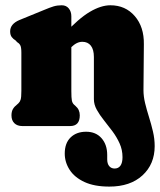

<svg xmlns="http://www.w3.org/2000/svg" viewBox="-20 -478 606 728"><path d="M250.5 -416.5V-133Q250.5 -106.5 252.5 -96.8Q254.5 -87 260.5 -81.5L266.5 -76Q282.5 -62.5 282.5 -40.5Q282.5 0 245.5 0H65Q45.5 0 34.5 -10.8Q23.5 -21.5 23.5 -40.5Q23.5 -55 29 -64.5Q34.5 -74 45 -82L50 -86.5Q55.5 -91.5 58.2 -100.2Q61 -109 61 -133V-278.5Q61 -299.5 56.5 -307Q52 -314.5 44 -319L40.5 -323.5Q30.5 -329.5 24.5 -337.5Q18.5 -345.5 18.5 -359Q18.5 -387 53.5 -402L146.5 -440Q169 -449.5 183.2 -453.8Q197.5 -458 214 -458Q231 -458 240.8 -446Q250.5 -434 250.5 -416.5ZM336 -102V-262Q336 -290 324.5 -304.8Q313 -319.5 292 -319.5Q281.5 -319.5 271.2 -314.5Q261 -309.5 249 -298L235 -284.5L201.5 -325.5L220.5 -346Q278.5 -408.5 320.8 -433.2Q363 -458 398.5 -458Q455.5 -458 491 -417Q526.5 -376 525.5 -310L524 -136Q524 -112.5 530.2 -86.8Q536.5 -61 545 -34Q553.5 -7 560 20.8Q566.5 48.5 566.5 76Q566.5 144.5 520.2 187Q474 229.5 394.5 229.5Q337.5 229.5 300 212Q262.5 194.5 244 165.8Q225.5 137 225.5 104.5Q225.5 64.5 247.8 43Q270 21.5 306.5 21.5Q343.5 21.5 365 46Q386.5 70.5 386.5 109.5V126Q386.5 143 394.2 152Q402 161 414.5 161Q429 161 436.8 150Q444.5 139 444.5 118Q444.5 90 433.5 65.8Q422.5 41.5 406.5 20Q390.5 -1.5 374.2 -21.8Q358 -42 347 -61.8Q336 -81.5 336 -102Z"/></svg>

Font: Fraunces 144pt S100 Black
Style: Regular
Weight: 900
Version: Version 1.000